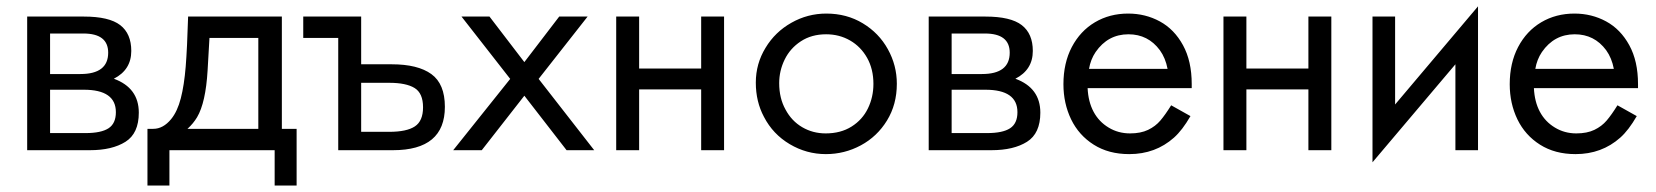

<svg xmlns="http://www.w3.org/2000/svg" viewBox="-20 -467 5148 597"><path d="M64.5 0V-415.5H240.7Q319.3 -415.5 353.8 -388.9Q388.2 -362.3 388.2 -308.6Q388.2 -250 334 -222.2Q411.6 -193.8 411.6 -116.7Q411.6 -52.2 370.1 -26.1Q328.6 0 259.8 0ZM246.1 -53.2Q294.4 -53.2 317.4 -68.1Q340.3 -83 340.3 -118.2Q340.3 -188 240.7 -188H135.7V-53.2ZM135.7 -362.8V-236.8H230Q316.4 -236.8 316.4 -303.2Q316.4 -362.8 239.3 -362.8Z M456.5 -66.4Q487.3 -66.4 512.2 -96.7Q531.7 -120.6 542.2 -161.4Q552.7 -202.1 557.4 -259.8Q562 -317.4 564.9 -415.5H856.4V-66.4H902.3V109.9H834V0H506.8V109.9H438.5V-66.4ZM563 -66.4H783.2V-349.1H631.3L625.5 -248Q619.6 -147.9 592.8 -102.5Q581.1 -83 563 -66.4Z M922.9 -349.1V-415.5H1103V-267.1H1197.8Q1279.3 -267.1 1321.3 -236.6Q1363.3 -206.1 1363.3 -134.8Q1363.3 0 1202.1 0H1031.7V-349.1ZM1103 -57.1H1189.9Q1244.6 -57.1 1270 -74Q1295.4 -90.8 1295.4 -133.3Q1295.4 -177.2 1269 -193.4Q1242.7 -209.5 1190.4 -209.5H1103Z M1566.4 -221.7 1415 -415.5H1502L1610.4 -273.9L1718.8 -415.5H1807.1L1654.8 -221.7L1827.6 0H1741.7L1610.4 -169.4L1478 0H1389.2Z M1896 0V-415.5H1967.3V-253.9H2160.2V-415.5H2231.4V0H2160.2V-189H1967.3V0Z M2360.4 -318.4Q2390.1 -367.7 2440.7 -396.2Q2491.2 -424.8 2549.3 -424.8Q2612.8 -424.8 2662.8 -394.5Q2712.9 -364.3 2740.7 -314Q2768.6 -263.7 2768.6 -206.5Q2768.6 -142.1 2738 -92.3Q2707.5 -42.5 2656.7 -15.1Q2606 12.2 2547.9 12.2Q2487.8 12.2 2435.5 -18.8Q2383.3 -49.8 2355.5 -103.5Q2330.1 -150.9 2330.1 -210Q2330.1 -269 2360.4 -318.4ZM2422.4 -126.5Q2441.4 -90.8 2474.4 -71.5Q2507.3 -52.2 2547.4 -52.2Q2594.2 -52.2 2627.9 -73.5Q2661.6 -94.7 2678.7 -129.9Q2695.8 -165 2695.8 -206.1Q2695.8 -252 2676.3 -286.9Q2656.7 -321.8 2623.3 -341.1Q2589.8 -360.4 2548.8 -360.4Q2503.4 -360.4 2470.2 -338.6Q2437 -316.9 2419.9 -282Q2402.8 -247.1 2402.8 -208.5Q2402.8 -161.6 2422.4 -126.5Z M2867.7 0V-415.5H3043.9Q3122.6 -415.5 3157 -388.9Q3191.4 -362.3 3191.4 -308.6Q3191.4 -250 3137.2 -222.2Q3214.8 -193.8 3214.8 -116.7Q3214.8 -52.2 3173.3 -26.1Q3131.8 0 3063 0ZM3049.3 -53.2Q3097.7 -53.2 3120.6 -68.1Q3143.6 -83 3143.6 -118.2Q3143.6 -188 3043.9 -188H2939V-53.2ZM2939 -362.8V-236.8H3033.2Q3119.6 -236.8 3119.6 -303.2Q3119.6 -362.8 3042.5 -362.8Z M3286.6 -205.1Q3286.6 -271 3312.7 -320.8Q3338.9 -370.6 3384.5 -397.7Q3430.2 -424.8 3487.8 -424.8Q3541.5 -424.8 3586.4 -400.4Q3631.3 -376 3658.4 -326.4Q3685.5 -276.9 3685.5 -205.6V-192.9H3361.8Q3363.8 -150.4 3380.4 -119.4Q3397 -88.4 3427.2 -70.3Q3457 -52.2 3493.7 -52.2Q3526.9 -52.2 3549.8 -63.2Q3572.8 -74.2 3588.1 -92.3Q3603.5 -110.4 3621.6 -139.6L3681.6 -106Q3656.2 -62 3630.4 -39.1Q3572.8 12.2 3491.2 12.2Q3427.2 12.2 3380.9 -17.1Q3334.5 -46.4 3310.5 -95.9Q3286.6 -145.5 3286.6 -205.1ZM3366.2 -252.9H3610.4Q3604 -286.6 3586.4 -311Q3549.8 -360.4 3488.8 -360.4Q3424.8 -360.4 3386.7 -305.2Q3371.1 -282.2 3366.2 -252.9Z M3784.2 0V-415.5H3855.5V-253.9H4048.3V-415.5H4119.6V0H4048.3V-189H3855.5V0Z M4247.6 -415.5H4317.9V-142.1L4575.7 -447.3V0H4505.4V-267.1L4247.6 37.6Z M4674.3 -205.1Q4674.3 -271 4700.4 -320.8Q4726.6 -370.6 4772.2 -397.7Q4817.9 -424.8 4875.5 -424.8Q4929.2 -424.8 4974.1 -400.4Q5019 -376 5046.1 -326.4Q5073.2 -276.9 5073.2 -205.6V-192.9H4749.5Q4751.5 -150.4 4768.1 -119.4Q4784.7 -88.4 4814.9 -70.3Q4844.7 -52.2 4881.3 -52.2Q4914.6 -52.2 4937.5 -63.2Q4960.4 -74.2 4975.8 -92.3Q4991.2 -110.4 5009.3 -139.6L5069.3 -106Q5043.9 -62 5018.1 -39.1Q4960.4 12.2 4878.9 12.2Q4814.9 12.2 4768.6 -17.1Q4722.2 -46.4 4698.2 -95.9Q4674.3 -145.5 4674.3 -205.1ZM4753.9 -252.9H4998Q4991.7 -286.6 4974.1 -311Q4937.5 -360.4 4876.5 -360.4Q4812.5 -360.4 4774.4 -305.2Q4758.8 -282.2 4753.9 -252.9Z"/></svg>

Font: NMS Futura Pro Book
Style: Regular
Weight: 400
Designer: Blend3rman
Version: Version 0.1